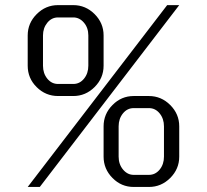

<svg xmlns="http://www.w3.org/2000/svg" viewBox="-20 -741 820 761"><path d="M642.6 -720.7H690.4L137.7 0H89.8ZM89.8 -600.6Q89.8 -649.4 125.5 -685.1Q161.1 -720.7 210 -720.7H270.5Q319.3 -720.7 355 -685.1Q390.6 -649.4 390.6 -600.6V-480.5Q390.6 -431.6 355 -396Q319.3 -360.4 270.5 -360.4H210Q161.1 -360.4 125.5 -395.5Q89.8 -430.7 89.8 -480.5ZM210 -408.2H270.5Q295.9 -408.2 313 -429.2Q330.1 -450.2 330.1 -480.5V-600.6Q330.1 -630.9 312.5 -651.4Q294.9 -671.9 270.5 -671.9H210Q184.6 -671.9 167.5 -650.9Q150.4 -629.9 150.4 -600.6V-480.5Q150.4 -450.2 167.5 -429.2Q184.6 -408.2 210 -408.2ZM390.6 -240.2Q390.6 -289.1 425.8 -324.7Q460.9 -360.4 509.8 -360.4H570.3Q619.1 -360.4 654.8 -324.7Q690.4 -289.1 690.4 -240.2V-120.1Q690.4 -71.3 654.8 -35.6Q619.1 0 570.3 0H509.8Q460.9 0 425.8 -35.6Q390.6 -71.3 390.6 -120.1ZM509.8 -47.9H570.3Q595.7 -47.9 612.8 -68.8Q629.9 -89.8 629.9 -120.1V-240.2Q629.9 -270.5 612.8 -291.5Q595.7 -312.5 570.3 -312.5H509.8Q484.4 -312.5 467.3 -291.5Q450.2 -270.5 450.2 -240.2V-120.1Q450.2 -89.8 467.8 -68.8Q485.4 -47.9 509.8 -47.9Z"/></svg>

Font: Lohit Tamil
Style: Regular
Weight: 400
Version: 2.91.1